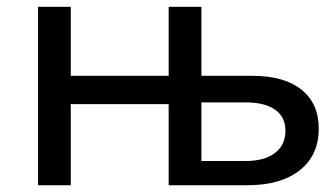

<svg xmlns="http://www.w3.org/2000/svg" viewBox="-20 -550 993 570"><path d="M93 -529.9H190.1V-324.9H480.7V-529.9H577.9V-324.9H729.3Q823.7 -324.9 875 -283.8Q926.3 -242.7 926.3 -168.1Q926.3 -89.1 869.9 -44.5Q813.6 0 713.4 0H480.7V-240.9H190.1V0H93ZM827.4 -161.7Q827.4 -202.5 796.9 -224.3Q766.3 -246 708.6 -246H577.9V-72H708.6Q765.1 -72 796.3 -95.8Q827.4 -119.6 827.4 -161.7Z"/></svg>

Font: iiserrat Thin
Style: Regular
Weight: 100
Designer: Akira Ohta
Foundry: Akira Ohta
Version: Version 1.200;Glyphs 3.3.1 (3343)